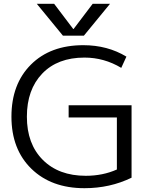

<svg xmlns="http://www.w3.org/2000/svg" viewBox="-20 -977 785 1007"><path d="M366 -825 466 -957H557L420 -790H310L173 -957H264L364 -825ZM593 -361H340V-425H670V-45Q557 10 423 10Q249 10 144.5 -92Q40 -194 40 -365Q40 -536 142 -638Q244 -740 417 -740Q544 -740 643 -680L616 -621Q526 -675 423 -675Q282 -675 201.5 -591Q121 -507 121 -365Q121 -222 204.5 -138.5Q288 -55 430 -55Q519 -55 593 -88Z"/></svg>

Font: Mplus 1p
Style: Regular
Weight: 400
Version: Version 1.061